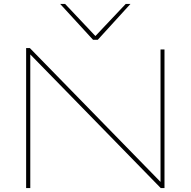

<svg xmlns="http://www.w3.org/2000/svg" viewBox="-20 -950 963 970"><path d="M112 0V-707H131L791 -31V-700H811V0H792L133 -675V0ZM639 -930 474 -749H450L284 -930H309L462 -768L615 -930Z"/></svg>

Font: Georama Extended Thin
Style: Regular
Weight: 100
Width: 7
Designer: Jean-Baptiste Levee
Foundry: Production Type
Version: Version 1.000